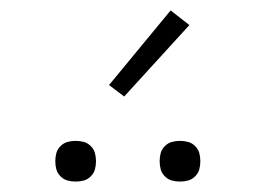

<svg xmlns="http://www.w3.org/2000/svg" viewBox="-20 -979 490 368"><path d="M325 -631Q317 -631 309.5 -633Q302 -635 296 -641Q290 -647 288 -654.5Q286 -662 286 -670Q286 -678 288 -685.5Q290 -693 296 -699Q302 -705 309.5 -707Q317 -709 325 -709Q333 -709 340.5 -707Q348 -705 354 -699Q360 -693 362 -685.5Q364 -678 364 -670Q364 -662 362 -654.5Q360 -647 354 -641Q348 -635 340.5 -633Q333 -631 325 -631ZM125 -631Q117 -631 109.5 -633Q102 -635 96 -641Q90 -647 88 -654.5Q86 -662 86 -670Q86 -678 88 -685.5Q90 -693 96 -699Q102 -705 109.5 -707Q117 -709 125 -709Q133 -709 140.5 -707Q148 -705 154 -699Q160 -693 162 -685.5Q164 -678 164 -670Q164 -662 162 -654.5Q160 -647 154 -641Q148 -635 140.5 -633Q133 -631 125 -631ZM218 -794 189 -816 307 -959 343 -931Z"/></svg>

Font: Zed Sans Extralight Extended
Style: Regular
Weight: 200
Width: 7
Designer: Belleve Invis
Foundry: Belleve Invis
Version: Version 1.0.0; ttfautohint (v1.8.4)